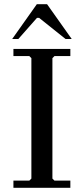

<svg xmlns="http://www.w3.org/2000/svg" viewBox="-20 -894 398 914"><path d="M292 -708.5 166 -809.1H156.2L67.4 -708.5H38.1L155.3 -874H204.1L321.3 -708.5ZM229.5 -43.9 239.3 -34.2H314.9V0H43.9V-34.2H119.6L129.4 -43.9V-617.2L119.6 -627H43.9V-661.1H314.9V-627H239.3L229.5 -617.2Z"/></svg>

Font: Happy Times at the IKOB
Style: Regular
Weight: 400
Designer: Lucas Le Bihan
Foundry: Lucas Le Bihan
Version: Version 1.000;PS 1.0;hotconv 1.0.88;makeotf.lib2.5.647800